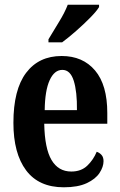

<svg xmlns="http://www.w3.org/2000/svg" viewBox="-20 -786 509 816"><path d="M251 10Q145 10 91 -62Q37 -134 37 -264Q37 -405 91 -476.5Q145 -548 242 -548Q332 -548 384 -486.5Q436 -425 436 -306V-260H168Q170 -155 199 -106Q228 -57 283 -57Q325 -57 351 -82Q377 -107 391 -141Q403 -137 411.5 -127.5Q420 -118 420 -101Q420 -77 403 -51Q386 -25 348.5 -7.5Q311 10 251 10ZM307 -318Q308 -396 293.5 -442.5Q279 -489 245 -489Q211 -489 191 -445Q171 -401 170 -318ZM186 -619Q206 -653 230.5 -692.5Q255 -732 268 -766H401V-756Q391 -739 363.5 -711Q336 -683 303.5 -654.5Q271 -626 244 -606H186Z"/></svg>

Font: Noto Serif Thai ExtraCondensed
Style: Bold
Weight: 700
Width: 2
Designer: Monotype Design Team
Foundry: Monotype Imaging Inc.
Version: Version 2.002; ttfautohint (v1.8.4.7-5d5b)